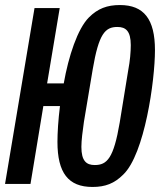

<svg xmlns="http://www.w3.org/2000/svg" viewBox="-20 -730 640 762"><path d="M347 12C398 12 434 -2 469 -37C554 -118 595 -410 595 -531C595 -654 551 -710 456 -710C405 -710 368 -696 333 -661C288 -616 252 -507 233 -399H167L217 -698H117L0 0H101L152 -309H218C211 -253 208 -202 208 -167C208 -44 251 12 347 12ZM356 -75C323 -75 303 -91 303 -147C303 -174 308 -210 313 -246L348 -455C372 -596 397 -623 446 -623C479 -623 499 -607 499 -551C499 -524 496 -488 489 -452L455 -243C431 -102 405 -75 356 -75Z"/></svg>

Font: IBM Mono Medium
Style: Italic
Weight: 500
Italic angle: -9°
Monospace: yes
Designer: Mike Abbink, Paul van der Laan, Pieter van Rosmalen
Foundry: Bold Monday
Version: Version 2.3